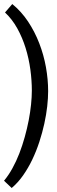

<svg xmlns="http://www.w3.org/2000/svg" viewBox="-20 -814 284 954"><path d="M41 -793.9Q85.9 -757.3 119.4 -707Q152.8 -656.7 175 -599.1Q197.3 -541.5 208.3 -480.2Q219.2 -418.9 219.2 -360.8Q219.2 -326.7 214.6 -285.4Q210 -244.1 200.2 -199.5Q190.4 -154.8 175.5 -109.1Q160.6 -63.5 140.6 -21.5Q120.6 20.5 95 57.1Q69.3 93.8 38.1 120.1L0 84Q22.5 57.1 41.7 22.2Q61 -12.7 76.2 -52Q91.3 -91.3 103 -133.3Q114.7 -175.3 122.6 -216.1Q130.4 -256.8 134.3 -294.7Q138.2 -332.5 138.2 -363.8Q138.2 -413.6 130.9 -468.3Q123.5 -522.9 107.4 -575Q91.3 -627 65.9 -672.9Q40.5 -718.8 4.9 -752Z"/></svg>

Font: Englebert
Style: Regular
Weight: 400
Designer: Astigmatic (AOETI)
Foundry: Astigmatic (AOETI)
Version: Version 1.000